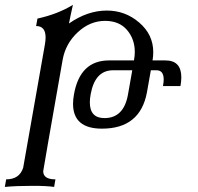

<svg xmlns="http://www.w3.org/2000/svg" viewBox="-49 -522 808 782"><path d="M376.5 -41Q455.1 -41 472.2 -136.7L489.7 -235.8H411.6Q337.9 -235.8 320.3 -138.2Q316.9 -119.6 316.9 -105Q316.9 -41 376.5 -41ZM171.4 239.3Q142.1 234.9 84 234.9Q16.6 234.9 -29.3 239.3L-23.9 208.5Q30.3 208.5 45.4 161.1L133.8 -340.3Q136.7 -356.9 136.7 -369.6Q136.7 -416 98.1 -416L103.5 -446.3Q187.5 -464.8 248 -502.4Q235.8 -447.8 231.9 -426.3Q307.1 -479 386.2 -479Q461.4 -479 518.3 -429.9Q575.2 -380.9 575.2 -309.6Q575.2 -293.5 572.3 -275.9H625Q689.5 -275.9 689.5 -207Q689.5 -190.9 686 -171.4H614.7Q617.7 -186.5 617.7 -198.2Q617.7 -235.8 588.4 -235.8H565.4L549.3 -145Q521.5 2 366.2 2Q248.5 2 248.5 -99.1Q248.5 -117.2 252.4 -138.2Q276.9 -275.9 395 -275.9H496.6Q500 -293.9 500 -310.5Q500 -362.8 468.3 -399.9Q436.5 -437 378.9 -437Q317.4 -437 267.6 -390.6Q217.8 -344.2 206.1 -278.3Q127.9 165.5 127 175.3Q127 208.5 176.8 208.5Z"/></svg>

Font: Kelvinch
Style: Italic
Weight: 400
Italic angle: -10°
Designer: Paul James Miller
Foundry: High-Logic / Made with FontCreator
Version: Version 3.40;July 22, 2017;FontCreator 11.0.0.2388 64-bit